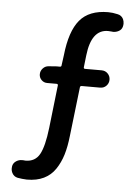

<svg xmlns="http://www.w3.org/2000/svg" viewBox="-58 -795 685 949"><g transform="rotate(5 284.5 -320.5)"><path d="M487.3 -744.1Q506.8 -740.2 515.6 -722.7Q520.5 -711.9 520.5 -700.2Q520.5 -693.4 518.6 -685.5Q514.6 -668.9 498 -661.1Q486.3 -655.3 472.7 -655.3Q468.8 -655.3 463.9 -656.2Q455.1 -657.2 447.3 -657.2Q365.2 -657.2 350.6 -528.3L343.8 -468.8Q342.8 -460.9 350.6 -460.9H432.6Q451.2 -460.9 463.4 -448.2Q475.6 -435.5 475.6 -418Q475.6 -400.4 463.4 -387.7Q451.2 -375 432.6 -375H341.8Q334 -375 333 -368.2L304.7 -125Q298.8 -70.3 286.6 -30.3Q274.4 9.8 252.4 42.5Q230.5 75.2 195.3 92.3Q160.2 109.4 111.3 109.4Q86.9 108.4 65.4 104.5Q46.9 100.6 38.1 84Q32.2 73.2 32.2 60.5Q32.2 54.7 33.2 48.8Q37.1 32.2 51.8 23.4Q64.5 15.6 79.1 15.6Q82 15.6 85 15.6Q90.8 16.6 96.7 16.6Q144.5 16.6 166.5 -22.9Q188.5 -62.5 199.2 -154.3L223.6 -368.2Q223.6 -375 216.8 -375H169.9Q153.3 -375 141.6 -386.7Q129.9 -398.4 129.9 -415Q129.9 -431.6 141.6 -444.3Q153.3 -457 169.9 -458L209 -460.9H225.6Q233.4 -460.9 233.4 -468.8L240.2 -518.6Q252.9 -638.7 299.3 -694.3Q345.7 -750 440.4 -750Q461.9 -750 487.3 -744.1Z"/></g></svg>

Font: Gen Jyuu Gothic P Medium
Style: Regular
Weight: 500
Designer: [Source Han Sans]
Ryoko NISHIZUKA  (kana & ideographs); Paul D. Hunt (Latin, Greek & Cyrillic); Wenlong ZHANG  (bopomofo
Version: Version 1.002.20150607